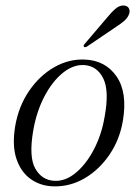

<svg xmlns="http://www.w3.org/2000/svg" viewBox="-20 -667 500 696"><path d="M289 -451Q363 -447.5 402.8 -389.5Q442.5 -331.5 425.5 -229.5Q414 -161 377 -106.5Q340 -52 287.2 -21Q234.5 10 174 8.5Q127 7.5 91.2 -18Q55.5 -43.5 39.5 -91.5Q23.5 -139.5 35 -209.5Q47.5 -282 85.5 -337.5Q123.5 -393 176.8 -423.5Q230 -454 289 -451ZM177.5 -11.5Q217.5 -9.5 255 -40.8Q292.5 -72 320.5 -125.5Q348.5 -179 359.5 -245Q376.5 -338.5 354.2 -383Q332 -427.5 286.5 -431Q246.5 -434 208.2 -403.2Q170 -372.5 141.2 -317.8Q112.5 -263 100.5 -194Q84 -98 108 -55.8Q132 -13.5 177.5 -11.5ZM368 -603Q385 -624 399.5 -636Q414 -648 429 -647Q442.5 -646 447.2 -636.8Q452 -627.5 448 -616.5Q443.5 -603 431 -592Q418.5 -581 400.5 -569.5L295 -498Q287 -494 284 -498Q281 -501 287.5 -508.5Z"/></svg>

Font: Fraunces 72pt Light
Style: Italic
Weight: 300
Italic angle: -16°
Version: Version 1.000;[b76b70a41]